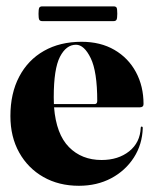

<svg xmlns="http://www.w3.org/2000/svg" viewBox="-20 -588 498 618"><path d="M442 -253Q442 -242.5 429.5 -242.5H154Q161 -156 202 -114.5Q243 -73 307 -73Q360.5 -73 395.8 -101Q431 -129 433 -177Q433 -180.5 436 -180.5Q439.5 -180.5 439.5 -176Q438 -123 410.8 -80.8Q383.5 -38.5 337.8 -14.2Q292 10 234 10Q169.5 10 119.8 -18.2Q70 -46.5 41.8 -97Q13.5 -147.5 13.5 -214.5Q13.5 -287.5 41.8 -341.2Q70 -395 121.5 -424.2Q173 -453.5 242.5 -453.5Q303.5 -453.5 348.2 -427.5Q393 -401.5 417.5 -356Q442 -310.5 442 -253ZM153 -275Q153 -263.5 153.5 -253H284.5Q293 -253 293 -263Q293 -357.5 272 -400.8Q251 -444 224.5 -444Q193 -444 173 -405.2Q153 -366.5 153 -275ZM104 -543.5Q104 -558 106.2 -562.8Q108.5 -567.5 116.5 -567.5H345Q353 -567.5 355.2 -563.5Q357.5 -559.5 357.5 -544Q357.5 -529.5 355.2 -524.8Q353 -520 345 -520H116.5Q108.5 -520 106.2 -524.8Q104 -529.5 104 -543.5Z"/></svg>

Font: Fraunces 144pt
Style: Bold
Weight: 700
Version: Version 1.000;[b76b70a41]